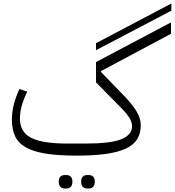

<svg xmlns="http://www.w3.org/2000/svg" viewBox="-20 -878 1000 1098"><path d="M419 12Q315 12 244.5 1Q174 -10 130 -34Q86 -58 67 -97.5Q48 -137 48 -194Q48 -236 58.5 -278Q69 -320 91 -369L136 -354Q114 -309 104 -272Q94 -235 94 -200Q94 -162 109.5 -134.5Q125 -107 158 -90Q191 -73 243 -65Q295 -57 368 -57H469Q611 -57 673 -81.5Q735 -106 735 -157Q735 -178 721.5 -201.5Q708 -225 673 -261L529 -407V-523L958 -750V-685L557 -471V-467L679 -341Q709 -311 729 -286Q749 -261 761.5 -240Q774 -219 779.5 -199.5Q785 -180 785 -161Q785 -116 765 -83Q745 -50 701 -29Q657 -8 587.5 2Q518 12 419 12ZM479 200Q463 200 453.5 190.5Q444 181 444 161Q444 141 453.5 132Q463 123 479 123H487Q503 123 512.5 132Q522 141 522 161Q522 181 512.5 190.5Q503 200 487 200ZM351 200Q335 200 325.5 190.5Q316 181 316 161Q316 141 325.5 132Q335 123 351 123H359Q375 123 384.5 132Q394 141 394 161Q394 181 384.5 190.5Q375 200 359 200ZM529 -631 960 -858V-817L529 -591Z"/></svg>

Font: IBM Plex Sans Arabic Light
Style: Regular
Weight: 300
Designer: Mike Abbink, Paul van der Laan, Pieter van Rosmalen, Wael Morcos, Khajak Apelian
Foundry: Bold Monday
Version: Version 1.2